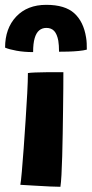

<svg xmlns="http://www.w3.org/2000/svg" viewBox="-48 -750 370 774"><path d="M195.5 3Q182.5 3 154.2 1.8Q126 0.5 93.5 -1.5Q61 -3.5 34 -5Q36.5 -18 40 -58Q43.5 -98 47.5 -152.5Q51.5 -207 55.2 -265.2Q59 -323.5 61.8 -374.2Q64.5 -425 64.5 -455.5Q73.5 -457 93.5 -457.8Q113.5 -458.5 136.5 -458.8Q159.5 -459 179.2 -459Q199 -459 207.5 -459Q207.5 -433 207.2 -393.5Q207 -354 206.2 -307Q205.5 -260 204.8 -212.2Q204 -164.5 202.8 -121Q201.5 -77.5 199.8 -45Q198 -12.5 195.5 3ZM-27.5 -558Q-27.5 -635.5 17.2 -683Q62 -730.5 138.5 -730.5Q214 -730.5 251.5 -696.5Q289 -662.5 299 -599Q301 -587.5 301.5 -575.5Q302 -563.5 302 -550Q289.5 -546.5 268.8 -544.5Q248 -542.5 226.8 -542Q205.5 -541.5 190 -541.5Q190 -555 189.2 -566Q188.5 -577 187 -586Q182 -612.5 170.5 -625Q159 -637.5 139 -637.5Q122 -637.5 110 -627.5Q98 -617.5 91.8 -596.2Q85.5 -575 85.5 -540Q49 -540 18.8 -545.5Q-11.5 -551 -27.5 -558Z"/></svg>

Font: Grandstander Thin
Style: Bold
Weight: 700
Version: Version 1.200